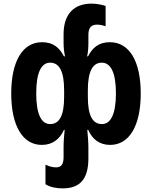

<svg xmlns="http://www.w3.org/2000/svg" viewBox="-20 -790 839 1060"><path d="M326 250C423 250 468 197 468 84V25C468 -6 465 -39 462 -73H467C489 -22 529 10 588 10C693 10 757 -94 757 -274C757 -452 694 -557 587 -557C525 -557 491 -527 466 -479H461C466 -501 468 -524 468 -553V-598C468 -637 484 -654 516 -654C532 -654 549 -650 563 -645V-757C548 -763 513 -770 486 -770C388 -770 331 -712 331 -601V-553C331 -525 334 -502 339 -479H333C308 -527 274 -557 212 -557C105 -557 42 -452 42 -274C42 -94 106 10 211 10C270 10 310 -22 333 -73H337C334 -43 331 -10 331 22V78C331 118 317 134 290 134C268 134 250 128 231 119V227C256 243 290 250 326 250ZM257 -105C207 -105 180 -162 180 -274C180 -388 207 -444 257 -444C308 -444 334 -395 334 -292V-255C334 -152 308 -105 257 -105ZM543 -105C491 -105 465 -152 465 -255V-292C465 -395 491 -444 542 -444C592 -444 620 -388 620 -274C620 -162 592 -105 543 -105Z"/></svg>

Font: Noto Sans Georgian Condensed Bold
Style: Regular
Weight: 700
Width: 3
Designer: Monotype Design Team, Akaki Razmadze
Foundry: Google LLC
Version: Version 2.005